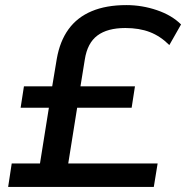

<svg xmlns="http://www.w3.org/2000/svg" viewBox="-20 -734 731 754"><path d="M12 0 26 -92H137L172 -311H61L74 -395H185L203 -503Q215 -572 249 -619Q283 -666 340 -690Q397 -714 476 -714Q538 -714 596.5 -694Q655 -674 691 -638L645 -557Q610 -592 568.5 -608Q527 -624 472 -624Q402 -624 362.5 -594.5Q323 -565 313 -500L296 -395H510L497 -311H283L248 -92H599L584 0Z"/></svg>

Font: Nunito Sans 10pt SemiExpanded SemiBold
Style: Italic
Weight: 600
Width: 6
Italic angle: -9°
Designer: Vernon Adams
Foundry: Vernon Adams
Version: Version 3.101;gftools[0.9.27]